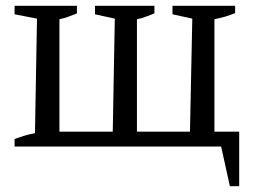

<svg xmlns="http://www.w3.org/2000/svg" viewBox="-20 -503 867 659"><path d="M716 -51H801V136H769L739 0H30V-26Q47 -32 63 -37Q79 -42 100 -46L107 -439L30 -454V-483H244V-457Q228 -451 215.5 -446Q203 -441 184 -437V-51H367L374 -439L306 -454V-483H510V-457Q494 -451 481.5 -446Q469 -441 450 -437V-51H632L640 -439L572 -454V-483H787V-458Q770 -451 753 -446Q736 -441 716 -437Z"/></svg>

Font: Piazzolla
Style: Regular
Weight: 400
Designer: Juan Pablo del Peral
Foundry: Huerta Tipografica
Version: Version 1.330